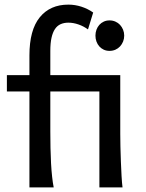

<svg xmlns="http://www.w3.org/2000/svg" viewBox="-20 -811 633 831"><path d="M393.1 -656.7Q393.1 -670.4 397.5 -682.4Q401.9 -694.3 409.9 -703.4Q418 -712.4 429.2 -717.5Q440.4 -722.7 454.1 -722.7Q467.8 -722.7 479.5 -717.5Q491.2 -712.4 499.5 -703.4Q507.8 -694.3 512.7 -682.4Q517.6 -670.4 517.6 -656.7Q517.6 -643.1 512.7 -631.1Q507.8 -619.1 499.5 -610.1Q491.2 -601.1 479.5 -595.9Q467.8 -590.8 454.1 -590.8Q440.4 -590.8 429.2 -595.9Q418 -601.1 409.9 -610.1Q401.9 -619.1 397.5 -631.1Q393.1 -643.1 393.1 -656.7ZM107.4 -485.8V-571.3Q107.4 -681.2 152.1 -736.1Q196.8 -791 275.9 -791Q304.7 -791 332.5 -782Q360.4 -772.9 383.3 -756.8L360.8 -683.6Q342.3 -697.3 319.8 -705.1Q297.4 -712.9 275.9 -712.9Q256.8 -712.9 242.2 -706.3Q227.5 -699.7 217.8 -685.1Q208 -670.4 202.9 -647.2Q197.8 -624 197.8 -590.8V-485.8H500.5V-231.9Q500.5 -208.5 501.2 -176.5Q502 -144.5 503.2 -111.8Q504.4 -79.1 506.1 -49.3Q507.8 -19.5 510.3 0H410.2V-415H197.8V-241.7Q197.8 -206.1 198.5 -171.1Q199.2 -136.2 200.9 -104.5Q202.6 -72.8 205.6 -45.9Q208.5 -19 212.4 0H107.4V-415H9.8V-485.8Z"/></svg>

Font: Andika Compact
Style: Regular
Weight: 400
Designer: Victor Gaultney, Annie Olsen, Julie Remington, Don Collingsworth, Eric Hays, Becca Hirsbrunner
Foundry: SIL International
Version: Version 5.000 ; LnSpcTght